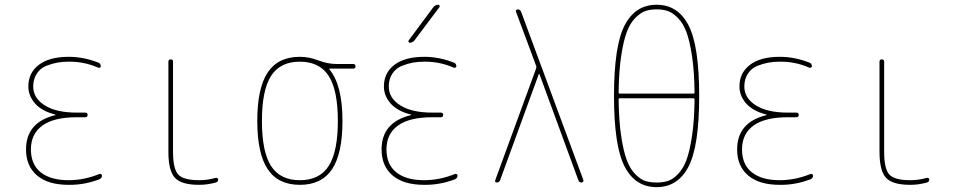

<svg xmlns="http://www.w3.org/2000/svg" viewBox="-20 -770 4040 810"><path d="M212.9 -284.2Q213.9 -284.2 213.9 -285.2Q213.9 -287.1 211.9 -287.1Q155.3 -301.8 127.4 -334Q99.6 -366.2 99.6 -405.3Q99.6 -462.9 144 -496.6Q188.5 -530.3 269.5 -530.3Q333 -530.3 394.5 -505.9Q404.3 -502.9 405.3 -491.2Q405.3 -487.3 402.3 -485.4Q399.4 -483.4 394.5 -484.4Q335 -510.7 269.5 -509.8Q244.1 -509.8 222.2 -505.9Q200.2 -502 175.3 -492.2Q150.4 -482.4 135.3 -459.5Q120.1 -436.5 120.1 -405.3Q120.1 -356.4 168.5 -325.7Q216.8 -294.9 304.7 -294.9H339.8Q349.6 -294.9 349.6 -285.2Q349.6 -275.4 339.8 -275.4H304.7Q207 -275.4 158.7 -240.2Q110.4 -205.1 110.4 -139.6Q110.4 -76.2 151.9 -43Q193.4 -9.8 269.5 -9.8Q335 -9.8 399.4 -36.1Q403.3 -37.1 406.7 -35.2Q410.2 -33.2 410.2 -29.3Q410.2 -18.6 399.4 -13.7Q335.9 10.7 269.5 9.8Q182.6 9.8 136.2 -29.8Q89.8 -69.3 89.8 -139.6Q89.8 -253.9 212.9 -284.2Z M820.3 9.8Q745.1 9.8 717.8 -20Q690.4 -49.8 690.4 -129.9V-509.8Q690.4 -519.5 700.2 -519.5Q710 -519.5 710 -509.8V-129.9Q710 -57.6 731.9 -33.7Q753.9 -9.8 820.3 -9.8Q855.5 -9.8 889.6 -19.5Q893.6 -20.5 897 -18.6Q900.4 -16.6 900.4 -12.7Q900.4 -2.9 890.6 0Q854.5 9.8 820.3 9.8Z M1366.7 -449.7Q1328.1 -509.8 1245.1 -509.8Q1162.1 -509.8 1123.5 -449.7Q1085 -389.6 1085 -259.8Q1085 -129.9 1123.5 -69.8Q1162.1 -9.8 1245.1 -9.8Q1328.1 -9.8 1366.7 -69.8Q1405.3 -129.9 1405.3 -259.8Q1405.3 -389.6 1366.7 -449.7ZM1245.1 -530.3Q1284.2 -530.3 1323.2 -515.1Q1362.3 -500 1400.4 -500H1469.7Q1479.5 -500 1480 -490.2Q1480.5 -480.5 1469.7 -480.5H1370.1Q1369.1 -480.5 1369.1 -479Q1369.1 -477.5 1369.6 -477.5Q1370.1 -477.5 1370.1 -476.6Q1424.8 -411.1 1424.8 -259.8Q1424.8 -122.1 1380.9 -56.2Q1336.9 9.8 1245.1 9.8Q1153.3 9.8 1109.4 -56.2Q1065.4 -122.1 1065.4 -260.3Q1065.4 -398.4 1109.4 -464.4Q1153.3 -530.3 1245.1 -530.3Z M1712.9 -284.2Q1713.9 -284.2 1713.9 -285.2Q1713.9 -287.1 1711.9 -287.1Q1655.3 -301.8 1627.4 -334Q1599.6 -366.2 1599.6 -405.3Q1599.6 -462.9 1644 -496.6Q1688.5 -530.3 1769.5 -530.3Q1833 -530.3 1894.5 -505.9Q1904.3 -502.9 1905.3 -491.2Q1905.3 -487.3 1902.3 -485.4Q1899.4 -483.4 1894.5 -484.4Q1835 -510.7 1769.5 -509.8Q1744.1 -509.8 1722.2 -505.9Q1700.2 -502 1675.3 -492.2Q1650.4 -482.4 1635.3 -459.5Q1620.1 -436.5 1620.1 -405.3Q1620.1 -356.4 1668.5 -325.7Q1716.8 -294.9 1804.7 -294.9H1839.8Q1849.6 -294.9 1849.6 -285.2Q1849.6 -275.4 1839.8 -275.4H1804.7Q1707 -275.4 1658.7 -240.2Q1610.4 -205.1 1610.4 -139.6Q1610.4 -76.2 1651.9 -43Q1693.4 -9.8 1769.5 -9.8Q1835 -9.8 1899.4 -36.1Q1903.3 -37.1 1906.7 -35.2Q1910.2 -33.2 1910.2 -29.3Q1910.2 -18.6 1899.4 -13.7Q1835.9 10.7 1769.5 9.8Q1682.6 9.8 1636.2 -29.8Q1589.8 -69.3 1589.8 -139.6Q1589.8 -253.9 1712.9 -284.2ZM1709 -589.8Q1705.1 -589.8 1703.6 -593.3Q1702.1 -596.7 1704.1 -599.6L1808.6 -740.2Q1816.4 -750 1829.1 -750Q1833 -750 1834.5 -746.6Q1835.9 -743.2 1834 -740.2L1728.5 -599.6Q1720.7 -589.8 1709 -589.8Z M2076.2 0Q2072.3 0 2069.8 -2.9Q2067.4 -5.9 2069.3 -9.8L2242.2 -482.4Q2243.2 -486.3 2242.2 -491.2L2157.2 -719.7Q2155.3 -723.6 2157.7 -727.1Q2160.2 -730.5 2164.1 -730.5Q2174.8 -730.5 2178.7 -719.7L2441.4 -9.8Q2442.4 -5.9 2439.5 -2.9Q2436.5 0 2433.6 0Q2422.9 0 2419.9 -9.8L2255.9 -457Q2255.9 -458 2253.9 -458Q2252.9 -458 2252.9 -457L2089.8 -9.8Q2085.9 0 2076.2 0Z M2594.7 -355.5Q2589.8 -355.5 2589.8 -349.6Q2590.8 -260.7 2600.6 -195.8Q2610.4 -130.9 2624.5 -93.8Q2638.7 -56.6 2660.6 -34.7Q2682.6 -12.7 2703.1 -6.3Q2723.6 0 2750 0Q2776.4 0 2796.9 -6.3Q2817.4 -12.7 2839.4 -34.7Q2861.3 -56.6 2875.5 -93.8Q2889.6 -130.9 2899.4 -195.8Q2909.2 -260.7 2910.2 -349.6Q2910.2 -354.5 2905.3 -355.5ZM2589.8 -379.9Q2589.8 -375 2594.7 -375H2905.3Q2910.2 -375 2910.2 -379.9Q2909.2 -468.8 2899.4 -533.7Q2889.6 -598.6 2875.5 -635.7Q2861.3 -672.9 2839.4 -694.8Q2817.4 -716.8 2796.9 -723.6Q2776.4 -730.5 2750 -730.5Q2723.6 -730.5 2703.1 -723.6Q2682.6 -716.8 2660.6 -694.8Q2638.7 -672.9 2624.5 -635.7Q2610.4 -598.6 2600.6 -533.7Q2590.8 -468.8 2589.8 -379.9ZM2884.8 -67.4Q2839.8 19.5 2750 19.5Q2660.2 19.5 2615.2 -67.4Q2570.3 -154.3 2570.3 -365.2Q2570.3 -576.2 2615.2 -663.1Q2660.2 -750 2750 -750Q2839.8 -750 2884.8 -663.1Q2929.7 -576.2 2929.7 -365.2Q2929.7 -154.3 2884.8 -67.4Z M3212.9 -284.2Q3213.9 -284.2 3213.9 -285.2Q3213.9 -287.1 3211.9 -287.1Q3155.3 -301.8 3127.4 -334Q3099.6 -366.2 3099.6 -405.3Q3099.6 -462.9 3144 -496.6Q3188.5 -530.3 3269.5 -530.3Q3333 -530.3 3394.5 -505.9Q3404.3 -502.9 3405.3 -491.2Q3405.3 -487.3 3402.3 -485.4Q3399.4 -483.4 3394.5 -484.4Q3335 -510.7 3269.5 -509.8Q3244.1 -509.8 3222.2 -505.9Q3200.2 -502 3175.3 -492.2Q3150.4 -482.4 3135.3 -459.5Q3120.1 -436.5 3120.1 -405.3Q3120.1 -356.4 3168.5 -325.7Q3216.8 -294.9 3304.7 -294.9H3339.8Q3349.6 -294.9 3349.6 -285.2Q3349.6 -275.4 3339.8 -275.4H3304.7Q3207 -275.4 3158.7 -240.2Q3110.4 -205.1 3110.4 -139.6Q3110.4 -76.2 3151.9 -43Q3193.4 -9.8 3269.5 -9.8Q3335 -9.8 3399.4 -36.1Q3403.3 -37.1 3406.7 -35.2Q3410.2 -33.2 3410.2 -29.3Q3410.2 -18.6 3399.4 -13.7Q3335.9 10.7 3269.5 9.8Q3182.6 9.8 3136.2 -29.8Q3089.8 -69.3 3089.8 -139.6Q3089.8 -253.9 3212.9 -284.2Z M3820.3 9.8Q3745.1 9.8 3717.8 -20Q3690.4 -49.8 3690.4 -129.9V-509.8Q3690.4 -519.5 3700.2 -519.5Q3710 -519.5 3710 -509.8V-129.9Q3710 -57.6 3731.9 -33.7Q3753.9 -9.8 3820.3 -9.8Q3855.5 -9.8 3889.6 -19.5Q3893.6 -20.5 3897 -18.6Q3900.4 -16.6 3900.4 -12.7Q3900.4 -2.9 3890.6 0Q3854.5 9.8 3820.3 9.8Z"/></svg>

Font: Rounded Mgen+ 1mn thin
Style: Regular
Weight: 100
Designer: [Source Han Sans]
Ryoko NISHIZUKA  (kana & ideographs); Paul D. Hunt (Latin, Greek & Cyrillic); Wenlong ZHANG  (bopomofo
Version: Version 1.059.20150602